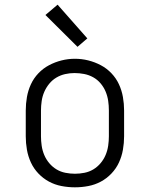

<svg xmlns="http://www.w3.org/2000/svg" viewBox="-20 -792 640 820"><path d="M300 8Q271 8 242.5 2.5Q214 -3 189 -16.5Q164 -30 144 -51Q124 -72 112 -98Q100 -124 95 -152.5Q90 -181 90 -210V-320Q90 -349 95 -377.5Q100 -406 112 -432Q124 -458 144 -479Q164 -500 189.5 -513.5Q215 -527 243 -534Q271 -541 300 -541Q329 -541 357 -534Q385 -527 410.5 -513.5Q436 -500 456 -479Q476 -458 488 -432Q500 -406 505 -377.5Q510 -349 510 -320V-210Q510 -181 505 -152.5Q500 -124 488 -98Q476 -72 456 -51Q436 -30 411 -16.5Q386 -3 357.5 2.5Q329 8 300 8ZM300 -50Q320 -50 340.5 -54Q361 -58 378.5 -68.5Q396 -79 409.5 -95Q423 -111 431 -130Q439 -149 442 -169.5Q445 -190 445 -210V-320Q445 -341 442 -361.5Q439 -382 431 -401Q423 -420 409.5 -436Q396 -452 378 -462Q360 -472 339.5 -476Q319 -480 298 -480Q278 -480 258 -475.5Q238 -471 220.5 -460.5Q203 -450 190 -434Q177 -418 169 -399.5Q161 -381 158 -360.5Q155 -340 155 -320V-210Q155 -190 158 -169.5Q161 -149 169 -130Q177 -111 190.5 -95Q204 -79 221.5 -68.5Q239 -58 259.5 -54Q280 -50 300 -50ZM311 -592 174 -728 226 -772 353 -628Z"/></svg>

Font: Iosevka Curly Slab LtEx
Style: Regular
Weight: 300
Width: 7
Monospace: yes
Designer: Belleve Invis
Foundry: Belleve Invis
Version: Version 11.1.0; ttfautohint (v1.8.3)